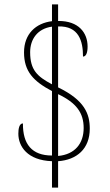

<svg xmlns="http://www.w3.org/2000/svg" viewBox="-20 -780 505 879"><path d="M218 -42V79H246V-42C331 -48 391 -98 391 -191C391 -258 368 -321 246 -380V-659C341 -662 360 -592 360 -521C373 -521 381 -536 381 -567C381 -629 341 -685 246 -684V-760H218V-683C144 -674 90 -625 90 -540C90 -453 133 -408 218 -363V-68C126 -68 84 -120 85 -215C68 -215 64 -190 64 -168C64 -110 105 -46 218 -42ZM218 -658V-394C150 -430 118 -460 118 -541C118 -601 152 -649 218 -658ZM246 -66V-349C330 -309 363 -263 363 -194C363 -123 323 -73 246 -66Z"/></svg>

Font: Noto Serif Devanagari Condensed Thin
Style: Regular
Weight: 100
Width: 3
Designer: Universal Thirst, Indian Type Foundry and the Monotype Design Team
Foundry: Monotype Imaging Inc.
Version: Version 2.004